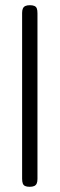

<svg xmlns="http://www.w3.org/2000/svg" viewBox="-20 -707 229 738"><path d="M94 11Q83 11 76.5 8Q70 5 67.5 -2Q65 -9 65 -20V-657Q65 -668 68 -674.5Q71 -681 77.5 -684Q84 -687 95 -687Q106 -687 112.5 -684Q119 -681 121.5 -674.5Q124 -668 124 -656V-19Q124 -8 121 -1.5Q118 5 111.5 8Q105 11 94 11Z"/></svg>

Font: Fredoka SemiExpanded Light
Style: Regular
Weight: 300
Width: 6
Designer: Ben Nathan
Foundry: Milena B. Brandão, Ben Nathan
Version: Version 2.001